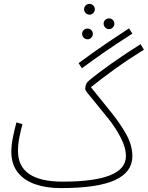

<svg xmlns="http://www.w3.org/2000/svg" viewBox="-20 -941 756 982"><path d="M438 -866Q426 -866 418 -874.5Q410 -883 410 -894Q410 -905 418 -913Q426 -921 438 -921Q449 -921 457 -913Q465 -905 465 -894Q465 -883 457 -874.5Q449 -866 438 -866ZM538 -792Q526 -792 518 -800.5Q510 -809 510 -820Q510 -831 518 -839Q526 -847 538 -847Q549 -847 557 -839Q565 -831 565 -820Q565 -809 557 -800.5Q549 -792 538 -792ZM399 -592 382 -618Q421 -647 459 -674Q497 -701 541 -730.5Q585 -760 640 -796L657 -769Q574 -716 515 -675Q456 -634 399 -592ZM428 -740Q416 -740 408 -748.5Q400 -757 400 -768Q400 -779 408 -787Q416 -795 428 -795Q439 -795 447 -787Q455 -779 455 -768Q455 -757 447 -748.5Q439 -740 428 -740ZM290 21Q216 21 159 1Q102 -19 70 -60.5Q38 -102 38 -165Q38 -200 46.5 -241Q55 -282 64 -315L95 -306Q87 -278 79.5 -240.5Q72 -203 72 -169Q72 -12 300 -12Q624 -12 624 -142Q624 -186 597.5 -237Q571 -288 536 -332Q488 -392 462 -423Q436 -454 426 -467Q416 -480 416 -486Q416 -513 433 -527Q479 -566 550 -616Q621 -666 699 -715L716 -687Q637 -638 565.5 -586.5Q494 -535 445 -495Q497 -430 545.5 -370.5Q594 -311 625.5 -254.5Q657 -198 657 -142Q657 -61 568.5 -20Q480 21 290 21Z"/></svg>

Font: Noto Sans Arabic UI XCn XLt
Style: Regular
Weight: 200
Width: 2
Designer: Monotype Design Team, Nadine Chahine and Nizar Qandah
Foundry: Monotype Imaging Inc.
Version: Version 2.010; ttfautohint (v1.8.4.7-5d5b)